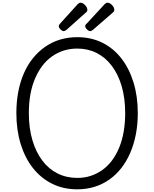

<svg xmlns="http://www.w3.org/2000/svg" viewBox="-20 -1392 1148 1431"><path d="M556 19Q452 19 368.5 -22.5Q285 -64 225.5 -139.5Q166 -215 134 -319Q102 -423 102 -549Q102 -633 116 -707Q130 -781 157.5 -844.5Q185 -908 225 -957.5Q265 -1007 315.5 -1042.5Q366 -1078 426.5 -1096.5Q487 -1115 556 -1115Q659 -1115 742 -1074Q825 -1033 884 -957.5Q943 -882 975 -778Q1007 -674 1007 -549Q1007 -465 992.5 -390.5Q978 -316 950.5 -252.5Q923 -189 884 -139Q845 -89 794.5 -53.5Q744 -18 684 0.5Q624 19 556 19ZM556 -66Q609 -66 655.5 -81Q702 -96 742 -124.5Q782 -153 813.5 -194.5Q845 -236 867.5 -290Q890 -344 901.5 -409Q913 -474 913 -549Q913 -660 887 -749Q861 -838 813.5 -901Q766 -964 700.5 -997Q635 -1030 556 -1030Q502 -1030 455 -1015Q408 -1000 367.5 -971.5Q327 -943 295.5 -901.5Q264 -860 241 -806Q218 -752 206.5 -688Q195 -624 195 -549Q195 -437 221.5 -347.5Q248 -258 295.5 -195Q343 -132 409.5 -99Q476 -66 556 -66ZM455 -1160Q444 -1160 431 -1173Q418 -1186 418 -1197Q418 -1201 419.5 -1204.5Q421 -1208 427 -1215L559 -1361Q564 -1366 569.5 -1369Q575 -1372 581 -1372Q592 -1372 603.5 -1363.5Q615 -1355 623 -1343Q631 -1331 631 -1320Q631 -1313 629 -1308Q627 -1303 616 -1295L475 -1169Q469 -1165 464 -1162.5Q459 -1160 455 -1160ZM653 -1160Q641 -1160 628 -1173Q615 -1186 615 -1197Q615 -1201 616.5 -1205Q618 -1209 625 -1215L760 -1361Q765 -1366 770 -1369Q775 -1372 782 -1372Q793 -1372 804.5 -1363.5Q816 -1355 824 -1343Q832 -1331 832 -1320Q832 -1313 829.5 -1308Q827 -1303 817 -1295L672 -1169Q666 -1165 661.5 -1162.5Q657 -1160 653 -1160Z"/></svg>

Font: Playwrite FR Moderne
Style: Regular
Weight: 400
Designer: Veronika Burian, José Scaglione
Foundry: TypeTogether
Version: Version 1.002